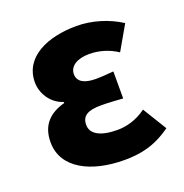

<svg xmlns="http://www.w3.org/2000/svg" viewBox="-100 -599 672 701"><g transform="rotate(-20 235.5 -248.0)"><path d="M268 12C331 12 387 1 451 -45L394 -138C355 -109 314 -100 282 -100C215 -100 180 -121 180 -156C180 -191 203 -205 255 -205C282 -205 312 -203 340 -201V-306C317 -304 292 -302 271 -302C225 -302 201 -317 201 -346C201 -376 231 -396 278 -396C316 -396 354 -385 387 -363L441 -457C392 -489 329 -508 270 -508C158 -508 57 -465 57 -366C57 -326 82 -279 132 -263V-259C73 -243 36 -208 36 -141C36 -39 140 12 268 12Z"/></g></svg>

Font: Giro Sans Regular
Style: Bold
Weight: 700
Designer: Paul D. Hunt
Foundry: Adobe Systems Incorporated
Version: Version 1.000;PS 1.0;hotconv 1.0.88;makeotf.lib2.5.647800